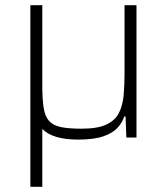

<svg xmlns="http://www.w3.org/2000/svg" viewBox="-20 -530 643 740"><path d="M97 190V-510H143V-201Q143 -146 148.5 -113Q154 -80 170 -63Q186 -46 216 -40Q246 -34 294 -34Q356 -34 390 -50Q424 -66 438.5 -95Q453 -124 456.5 -162.5Q460 -201 460 -246V-510H506V0H467L464 -81H459Q451 -57 432.5 -37Q414 -17 378 -4.5Q342 8 281 8Q183 8 143 -33V190Z"/></svg>

Font: Saira ExtraLight
Style: Regular
Weight: 200
Designer: Hector Gatti with collaboration of the Omnibus-Type team
Foundry: Omnibus-Type
Version: Version 1.100; ttfautohint (v1.8.3)